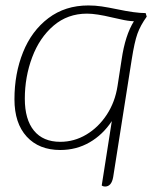

<svg xmlns="http://www.w3.org/2000/svg" viewBox="-20 -540 576 704"><path d="M518 -479Q495 -447 484 -416.5Q473 -386 463 -322L395 109Q389 144 365 144Q358 144 353 140L390 -96Q357 -46 308.5 -18Q260 10 201 10Q123 10 78 -39Q33 -88 33 -176Q33 -270 64.5 -348.5Q96 -427 157.5 -473.5Q219 -520 304 -520Q329 -520 352.5 -516.5Q376 -513 410 -506Q476 -492 514 -492ZM471 -462Q448 -463 423 -469Q398 -475 391 -476Q333 -490 299 -490Q228 -490 176.5 -446Q125 -402 98 -330Q71 -258 71 -178Q71 -102 104.5 -61Q138 -20 201 -20Q252 -20 296.5 -46.5Q341 -73 371.5 -119.5Q402 -166 411 -225L426 -322Q439 -411 471 -462Z"/></svg>

Font: Thasadith
Style: Italic
Weight: 400
Italic angle: -9°
Designer: Cadson Demak Co.,Ltd.
Foundry: Cadson Demak Co.,Ltd.
Version: Version 1.000; ttfautohint (v1.6)